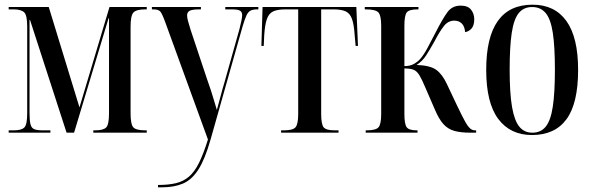

<svg xmlns="http://www.w3.org/2000/svg" viewBox="-20 -566 2527 819"><path d="M17 0V-10H39Q72 -10 84 -22.5Q96 -35 96 -83V-454Q96 -501 83 -513.5Q70 -526 37 -526H17V-536H188L319 -108L447 -536H606V-526H600Q562 -526 549.5 -513Q537 -500 537 -452V-83Q537 -35 549 -22.5Q561 -10 600 -10H606V0H378V-10H386Q421 -10 433 -22.5Q445 -35 445 -83V-488H443L296 0H264L108 -481H106V-84Q106 -52 110 -36Q114 -20 126 -15Q138 -10 163 -10H195V0Z M654 223Q698 223 730 215.5Q762 208 786 187.5Q810 167 829 128.5Q848 90 867 29L685 -471Q672 -507 664 -516.5Q656 -526 634 -526H628V-536H837V-526H831Q800 -526 789 -520Q778 -514 778 -500Q778 -490 782.5 -474.5Q787 -459 793 -439L862 -232Q874 -198 880 -179.5Q886 -161 891 -144Q896 -127 905 -97Q912 -121 920.5 -154Q929 -187 939 -220L1002 -444Q1013 -487 1013 -502Q1013 -514 1004.5 -520Q996 -526 968 -526H941V-536H1082V-526H1077Q1059 -526 1048.5 -520.5Q1038 -515 1031 -499.5Q1024 -484 1015 -454L878 30Q854 114 826 157.5Q798 201 760.5 217Q723 233 672 233H654Z M1179 0V-10H1192Q1229 -10 1240.5 -23Q1252 -36 1252 -81V-526H1198Q1164 -526 1145.5 -517.5Q1127 -509 1118.5 -485Q1110 -461 1107 -415L1105 -370H1095L1100 -536H1500L1507 -370H1497L1493 -415Q1490 -461 1481.5 -485Q1473 -509 1454.5 -517.5Q1436 -526 1402 -526H1350V-81Q1350 -36 1360.5 -23Q1371 -10 1408 -10H1424V0Z M1540 0V-10H1544Q1583 -10 1594.5 -23Q1606 -36 1606 -80V-456Q1606 -500 1594 -513Q1582 -526 1540 -526H1536V-536H1765V-526H1762Q1725 -526 1715 -513Q1705 -500 1705 -456V-284Q1729 -284 1745 -293Q1761 -302 1772 -314Q1787 -331 1803 -360.5Q1819 -390 1840 -431Q1868 -486 1888.5 -514Q1909 -542 1945 -542Q1976 -542 1989.5 -524.5Q2003 -507 2003 -484Q2003 -457 1991 -444Q1979 -431 1964 -429Q1962 -454 1949.5 -466Q1937 -478 1918 -478Q1892 -478 1874 -455.5Q1856 -433 1833 -389Q1814 -355 1798 -330Q1782 -305 1757 -289Q1815 -287 1841 -268Q1867 -249 1886 -208L1930 -115Q1951 -71 1963.5 -48.5Q1976 -26 1985.5 -18Q1995 -10 2006 -10H2011V0H1987Q1946 0 1918.5 -7.5Q1891 -15 1871.5 -36.5Q1852 -58 1834 -101L1795 -191Q1780 -227 1769 -245Q1758 -263 1744 -268.5Q1730 -274 1705 -274V-80Q1705 -36 1715 -23Q1725 -10 1758 -10H1761V0Z M2249 10Q2157 10 2105.5 -58.5Q2054 -127 2054 -268Q2054 -546 2252 -546Q2346 -546 2396 -476.5Q2446 -407 2446 -268Q2446 -125 2396.5 -57.5Q2347 10 2249 10ZM2251 0Q2287 0 2308 -26Q2329 -52 2338 -111Q2347 -170 2347 -268Q2347 -368 2338 -426.5Q2329 -485 2307.5 -510.5Q2286 -536 2250 -536Q2214 -536 2193 -510.5Q2172 -485 2163 -426.5Q2154 -368 2154 -268Q2154 -169 2164 -110.5Q2174 -52 2195 -26Q2216 0 2251 0Z"/></svg>

Font: Noto Serif Display ExtraCondensed Medium
Style: Regular
Weight: 500
Width: 2
Designer: Monotype Design Team
Foundry: Monotype Imaging Inc.
Version: Version 2.009